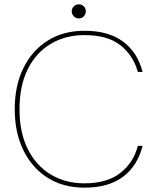

<svg xmlns="http://www.w3.org/2000/svg" viewBox="-20 -854 726 886"><path d="M370 12Q272 12 200 -33.5Q128 -79 88 -160.5Q48 -242 48 -350Q48 -459 88 -540Q128 -621 200 -666.5Q272 -712 370 -712Q481 -712 548 -662Q615 -612 638 -522H616Q595 -598 536 -645Q477 -692 370 -692Q282 -692 214 -651.5Q146 -611 108 -534.5Q70 -458 70 -350Q70 -243 108 -166.5Q146 -90 214 -49Q282 -8 370 -8Q475 -8 536 -56.5Q597 -105 616 -181H638Q615 -89 548 -38.5Q481 12 370 12ZM344 -769Q330 -769 320.5 -779Q311 -789 311 -802Q311 -815 320.5 -824.5Q330 -834 344 -834Q358 -834 367 -824.5Q376 -815 376 -802Q376 -789 367 -779Q358 -769 344 -769Z"/></svg>

Font: DM Sans Thin
Style: Regular
Weight: 100
Designer: Colophon Foundry, Jonny Pinhorn
Foundry: Colophon Foundry
Version: Version 4.004; ttfautohint (v1.8.4.7-5d5b)